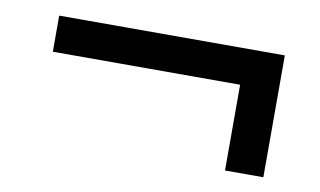

<svg xmlns="http://www.w3.org/2000/svg" viewBox="-42 -430 699 419"><g transform="rotate(10 307.5 -220.0)"><path d="M60 -275V-355H560V-85H475V-275Z"/></g></svg>

Font: Bitter
Style: Regular
Weight: 400
Designer: Sol Matas
Foundry: Sol Matas
Version: Version 1.001